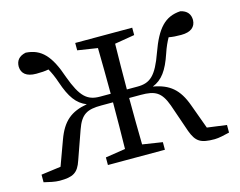

<svg xmlns="http://www.w3.org/2000/svg" viewBox="-80 -649 977 781"><g transform="rotate(-15 408.0 -258.5)"><path d="M716 -43 678 -147C652 -219 615 -249 547 -261C588 -277 612 -311 634 -376C643 -403 652 -422 661 -438C678 -435 692 -434 713 -434C755 -434 774 -452 775 -480C775 -505 762 -522 734 -528C669 -524 633 -485 599 -390C567 -300 540 -277 487 -277H442C442 -339 443 -415 444 -469L528 -483V-514H288V-483L372 -470C373 -415 374 -339 374 -277H329C276 -277 249 -300 216 -390C184 -485 148 -524 83 -528C54 -522 41 -505 41 -480C42 -452 61 -434 103 -434C124 -434 139 -435 155 -438C164 -422 173 -403 182 -376C204 -311 228 -277 269 -261C201 -249 164 -219 138 -147L100 -43L17 -32V0C38 5 63 11 82 11C139 11 160 -1 176 -49L218 -168C239 -228 265 -241 325 -241H374C374 -176 373 -99 372 -45L288 -32V0H528V-32L444 -45C443 -100 442 -176 442 -241H491C551 -241 576 -228 598 -168L639 -49C657 -1 676 11 735 11C753 11 777 5 798 0V-32Z"/></g></svg>

Font: Source Han Serif AKR9
Style: Regular
Weight: 400
Designer: Ryoko NISHIZUKA 西塚涼子 (kana & ideographs); Frank Grießhammer (Latin, Greek & Cyrillic); Sandoll Communications 산돌커뮤니케이션, 
Foundry: Adobe Systems Incorporated
Version: Version 1.005;hotconv 1.0.107;makeotfexe 2.5.65593